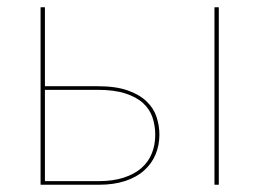

<svg xmlns="http://www.w3.org/2000/svg" viewBox="-20 -510 716 530"><path d="M104 -490V-272H249.5Q299.5 -272 332.2 -260.5Q365 -249 384.5 -230.2Q404 -211.5 412 -187.5Q420 -163.5 420 -138.5Q420 -109 409.5 -83.8Q399 -58.5 378.2 -39.8Q357.5 -21 326 -10.5Q294.5 0 252.5 0H92V-490ZM104 -262V-10H252.5Q292.5 -10 322 -19.8Q351.5 -29.5 370.8 -46.5Q390 -63.5 399.2 -86.8Q408.5 -110 408.5 -137.5Q408.5 -163.5 400.8 -186.2Q393 -209 374.5 -225.8Q356 -242.5 325.5 -252.2Q295 -262 249.5 -262ZM584 -490V0H572V-490Z"/></svg>

Font: Lato Hairline
Style: Regular
Weight: 100
Designer: Lukasz Dziedzic
Foundry: tyPoland Lukasz Dziedzic
Version: Version 2.007; 2014-02-27